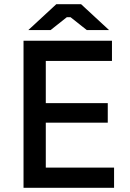

<svg xmlns="http://www.w3.org/2000/svg" viewBox="-20 -894 617 914"><path d="M115 -751H221L298 -812H316L393 -751H499L366 -874H248ZM92 0H523V-96H198V-310H493V-403H198V-604H513V-700H92Z"/></svg>

Font: Fixel Display Medium
Style: Regular
Weight: 500
Designer: AlfaBravo + MacPaw
Foundry: Kyrylo Tkachov, Marchela Mozhyna, Serhii Makarenko, Maria Weinstein, Zakhar Kryvoshyya
Version: Version 1.211